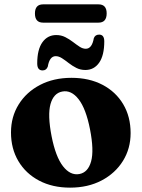

<svg xmlns="http://www.w3.org/2000/svg" viewBox="-20 -849 651 882"><path d="M308.5 -491.5Q389.5 -491.5 450.8 -459.5Q512 -427.5 546 -370.2Q580 -313 580 -237.5Q580 -166.5 544.8 -109.8Q509.5 -53 446.8 -20Q384 13 302 13Q221 13 159.8 -19.2Q98.5 -51.5 64.5 -108.8Q30.5 -166 30.5 -240.5Q30.5 -312.5 65.8 -369.2Q101 -426 163.8 -458.8Q226.5 -491.5 308.5 -491.5ZM344.5 -49.5Q384.5 -57 398.5 -107.5Q412.5 -158 393.5 -255Q375 -349.5 341.2 -393Q307.5 -436.5 266 -428.5Q226 -421 212 -370.8Q198 -320.5 217 -223Q235.5 -129 269.2 -85.5Q303 -42 344.5 -49.5ZM372 -527.5Q349.5 -527.5 330.8 -537Q312 -546.5 295.8 -559.2Q279.5 -572 264.8 -581.5Q250 -591 236 -591Q207.5 -591 199.5 -543Q193 -525.5 175.5 -525.5Q151 -525.5 151 -557.5Q151 -621.5 174.8 -654.8Q198.5 -688 238.5 -688Q261 -688 279.8 -678.5Q298.5 -669 314.8 -656.5Q331 -644 345.5 -634.5Q360 -625 374 -625Q402.5 -625 411 -673.5Q417 -690 435.5 -690Q459 -690 459 -659Q459 -594.5 435.5 -561Q412 -527.5 372 -527.5ZM140.5 -787Q140.5 -829 178 -829H432.5Q470 -829 470 -787.5Q470 -745 432.5 -745H178Q140.5 -745 140.5 -787Z"/></svg>

Font: Fraunces 9pt
Style: Bold
Weight: 700
Version: Version 1.000;[b76b70a41]